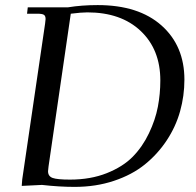

<svg xmlns="http://www.w3.org/2000/svg" viewBox="-20 -731 776 759"><path d="M65.9 3.9 67.9 -22 158.2 -637.2Q160.2 -650.9 160.2 -655.8Q160.2 -668.5 153.3 -672.6Q146.5 -676.8 127.9 -676.8H86.9L89.8 -702.1H249Q303.2 -710.9 366.2 -710.9Q527.8 -710.9 618.4 -630.4Q709 -549.8 709 -416Q709 -352.1 691.9 -291Q674.8 -230 638.9 -175.8Q603 -121.6 552.5 -80.8Q502 -40 430.4 -16.1Q358.9 7.8 274.9 7.8Q214.8 7.8 146 0ZM169.9 -54.2Q169.9 -34.2 188 -27.6Q206.1 -21 256.8 -21Q337.9 -21 401.9 -46.4Q465.8 -71.8 504.6 -111.3Q543.5 -150.9 568.8 -204.1Q594.2 -257.3 604 -308.6Q613.8 -359.9 613.8 -413.1Q613.8 -535.2 536.1 -608.6Q458.5 -682.1 325.2 -682.1Q301.8 -682.1 259.8 -676.8L171.9 -73.2Q169.9 -59.6 169.9 -54.2Z"/></svg>

Font: Dihjauti S
Style: Bold Italic
Weight: 700
Italic angle: -9°
Designer: T. Christopher White
Version: Version 3.0.0